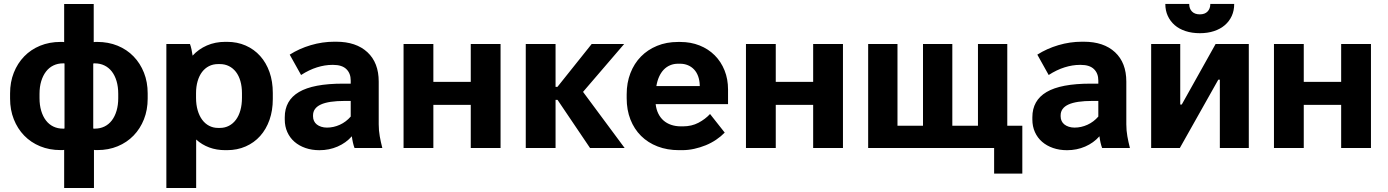

<svg xmlns="http://www.w3.org/2000/svg" viewBox="-20 -740 6938 960"><path d="M300.8 -720V-529.4Q297.4 -530.4 292.4 -530.4Q287.4 -530.4 282.6 -530.4Q227 -530.4 180.6 -511.4Q134.2 -492.3 100.9 -457.9Q67.6 -423.4 49 -376.5Q30.4 -329.6 30.4 -273V-247Q30.4 -190.8 49 -143.7Q67.6 -96.6 100.9 -62.2Q134.2 -27.8 180.6 -8.7Q226.9 10.4 282.6 10.4Q288.6 10.4 292.6 10.4Q296.6 10.4 300.8 9.4V200H449.8V9.4Q452.2 10.4 457.4 10.4Q462.6 10.4 467.4 10.4Q522.4 10.4 568.5 -8.7Q614.6 -27.8 647.9 -62.2Q681.2 -96.6 699.8 -143.7Q718.4 -190.8 718.4 -247V-273Q718.4 -329.6 699.8 -376.5Q681.2 -423.4 647.9 -457.9Q614.6 -492.3 568.2 -511.4Q521.8 -530.4 466.1 -530.4Q462 -530.4 457.6 -530.4Q453.2 -530.4 448.6 -529.4V-720ZM177.6 -270.6Q177.6 -306.2 186.2 -334.3Q194.8 -362.4 210.1 -382.3Q225.4 -402.2 247.1 -412.7Q268.8 -423.2 295.2 -423.2Q297 -423.2 298.9 -423.2Q300.8 -423.2 302.6 -422.5V-97.8Q300.8 -96.8 298.9 -96.8Q297 -96.8 295.2 -96.8Q268.4 -96.8 246.7 -107.3Q225 -117.8 209.7 -137.8Q194.4 -157.8 186 -186.2Q177.6 -214.6 177.6 -249.4ZM571.2 -270.6V-249.4Q571.2 -214.6 562.8 -186.2Q554.4 -157.8 539.1 -137.8Q523.8 -117.8 502.1 -107.3Q480.4 -96.8 453.6 -96.8Q451.8 -96.8 449.8 -96.8Q447.8 -96.8 446.2 -97.5V-422.2Q448.8 -423.2 450.3 -423.2Q451.8 -423.2 453.6 -423.2Q480.4 -423.2 502.1 -412.7Q523.8 -402.2 539.1 -382.5Q554.4 -362.8 562.8 -334.5Q571.2 -306.2 571.2 -270.6Z M811.8 200H960.8V-42.4Q989.4 -16.4 1026.1 -2.8Q1062.8 10.8 1106.8 10.8H1115.2Q1166 10.8 1208.3 -7.8Q1250.7 -26.3 1280.9 -60.1Q1311.1 -93.9 1327.6 -140.9Q1344 -187.8 1344 -244.6V-275.4Q1344 -332.7 1327.6 -379.4Q1311.1 -426.2 1280.9 -459.9Q1250.7 -493.7 1208.3 -512.3Q1166 -530.8 1115.2 -530.8H1106.8Q1056.2 -530.8 1014.5 -512.6Q972.8 -494.4 943 -461.8Q941 -477 937.6 -492.9Q934.2 -508.8 929.8 -520H811.8ZM1070.4 -100.4Q1045.9 -100.4 1025.5 -111.1Q1005.2 -121.7 990.8 -141.3Q976.4 -160.8 968.3 -188.7Q960.2 -216.6 960.2 -251.2V-274.2Q960.2 -306.9 968.1 -334.1Q976 -361.2 990.4 -380.2Q1004.8 -399.1 1025.1 -409.4Q1045.5 -419.6 1070.4 -419.6H1079.6Q1104.3 -419.6 1124.8 -409.4Q1145.2 -399.1 1159.7 -380.4Q1174.2 -361.6 1182 -334.5Q1189.8 -307.3 1189.8 -274.2V-251.2Q1189.8 -216.6 1182 -188.7Q1174.2 -160.8 1159.7 -141.3Q1145.2 -121.7 1124.8 -111.1Q1104.3 -100.4 1079.6 -100.4Z M1577.2 11Q1625.8 11 1667.9 -7.2Q1710 -25.4 1739.2 -58.6Q1741.2 -42.2 1744.7 -26.9Q1748.2 -11.6 1752.6 0H1891.6Q1884 -29.6 1878.8 -58.5Q1873.6 -87.4 1873.6 -118.6V-332Q1873.6 -426.4 1817.1 -478.9Q1760.6 -531.4 1661.2 -531.4H1651.6Q1591.8 -531.4 1533.9 -514.2Q1476 -497 1428.6 -466.8L1485.4 -365Q1525.6 -391 1565.1 -403.3Q1604.6 -415.6 1641.2 -415.6H1646Q1690 -415.6 1711.8 -394.4Q1733.6 -373.2 1733.6 -337.4V-321.8H1695.2Q1546 -321.8 1474.9 -279.9Q1403.8 -238 1403.8 -153.6V-142.4Q1403.8 -108 1416.6 -79.5Q1429.4 -51 1452.5 -31Q1475.6 -11 1507.4 0Q1539.2 11 1577.2 11ZM1614.8 -102Q1599.4 -102 1586.3 -106.2Q1573.2 -110.4 1564.1 -117.6Q1555 -124.8 1550.1 -135.2Q1545.2 -145.6 1545.2 -158V-163Q1545.2 -199.4 1584.2 -217.4Q1623.2 -235.4 1704.2 -235.4H1733.6V-157.2Q1710.4 -130.4 1679.2 -116.2Q1648 -102 1614.8 -102Z M1997.8 0H2146.8V-215.8H2333.8V0H2482.8V-520H2333.8V-330.8H2146.8V-520H1997.8Z M2608.8 0H2757.8V-240.8H2767.6L2930.2 0H3103.2L2895.2 -280.6L3100.8 -520H2938.4L2767.2 -305.6H2757.8V-520H2608.8Z M3375 10.8H3390.8Q3421 10.8 3451 4.2Q3481 -2.4 3508.7 -13.7Q3536.4 -25 3560.7 -41.4Q3585 -57.8 3603.6 -77L3530.2 -170Q3506.4 -144.2 3472.3 -126.2Q3438.2 -108.2 3394.4 -108.2H3385Q3358 -108.2 3335.8 -115.8Q3313.6 -123.4 3297.5 -137.6Q3281.4 -151.8 3271.4 -172.3Q3261.4 -192.8 3258.4 -218.6V-219.2H3620.2V-292.6Q3620.2 -344.6 3602.7 -388.2Q3585.2 -431.8 3553.5 -463.5Q3521.8 -495.2 3477.9 -512.7Q3434 -530.2 3381.6 -530.2H3369.4Q3312.6 -530.2 3265.5 -510.9Q3218.4 -491.6 3184.6 -457.1Q3150.8 -422.6 3132.1 -374.4Q3113.4 -326.2 3113.4 -268.4V-248.8Q3113.4 -190.4 3132.1 -142.6Q3150.8 -94.8 3185.2 -60.6Q3219.6 -26.4 3267.9 -7.8Q3316.2 10.8 3375 10.8ZM3261.8 -309.6Q3266.2 -336 3275.6 -356.7Q3285 -377.4 3298.7 -391.7Q3312.4 -406 3330.6 -413.7Q3348.8 -421.4 3370.4 -421.4H3379.8Q3401.4 -421.4 3419.3 -414Q3437.2 -406.6 3450.3 -392.7Q3463.4 -378.8 3470.7 -358.7Q3478 -338.6 3478.8 -313.2V-309.6Z M3709.8 0H3858.8V-215.8H4045.8V0H4194.8V-520H4045.8V-330.8H3858.8V-520H3709.8Z M4950.6 128H5091.6V-111.4H5016.4V-520H4869.8V-111.4H4741.6V-520H4595V-111.4H4467.4V-520H4320.8V0H4950.6Z M5315.2 11Q5363.8 11 5405.9 -7.2Q5448 -25.4 5477.2 -58.6Q5479.2 -42.2 5482.7 -26.9Q5486.2 -11.6 5490.6 0H5629.6Q5622 -29.6 5616.8 -58.5Q5611.6 -87.4 5611.6 -118.6V-332Q5611.6 -426.4 5555.1 -478.9Q5498.6 -531.4 5399.2 -531.4H5389.6Q5329.8 -531.4 5271.9 -514.2Q5214 -497 5166.6 -466.8L5223.4 -365Q5263.6 -391 5303.1 -403.3Q5342.6 -415.6 5379.2 -415.6H5384Q5428 -415.6 5449.8 -394.4Q5471.6 -373.2 5471.6 -337.4V-321.8H5433.2Q5284 -321.8 5212.9 -279.9Q5141.8 -238 5141.8 -153.6V-142.4Q5141.8 -108 5154.6 -79.5Q5167.4 -51 5190.5 -31Q5213.6 -11 5245.4 0Q5277.2 11 5315.2 11ZM5352.8 -102Q5337.4 -102 5324.3 -106.2Q5311.2 -110.4 5302.1 -117.6Q5293 -124.8 5288.1 -135.2Q5283.2 -145.6 5283.2 -158V-163Q5283.2 -199.4 5322.2 -217.4Q5361.2 -235.4 5442.2 -235.4H5471.6V-157.2Q5448.4 -130.4 5417.2 -116.2Q5386 -102 5352.8 -102Z M5735.8 0H5879.2L6071.6 -341.8H6079.2V0H6224V-520H6058L5888.8 -217.4H5881.2V-520H5735.8ZM5806.6 -720.4Q5806.6 -687.3 5818.9 -660.5Q5831.3 -633.7 5853.3 -614.5Q5875.4 -595.2 5907.6 -584.6Q5939.7 -574 5979.2 -574Q6018.7 -574 6050.4 -584.6Q6082.2 -595.2 6104.5 -614.5Q6126.7 -633.7 6138.9 -660.5Q6151 -687.3 6151 -720.4H6031.6Q6031.6 -696.8 6017.9 -682.5Q6004.3 -668.2 5979 -668.2Q5953.8 -668.2 5939.9 -682.4Q5926 -696.7 5926 -720.4Z M6349.8 0H6498.8V-215.8H6685.8V0H6834.8V-520H6685.8V-330.8H6498.8V-520H6349.8Z"/></svg>

Font: Fixel Variable
Style: Regular
Weight: 100
Width: 3
Designer: AlfaBravo + MacPaw
Foundry: Kyrylo Tkachov, Marchela Mozhyna, Serhii Makarenko, Maria Weinstein, Zakhar Kryvoshyya
Version: Version 1.211